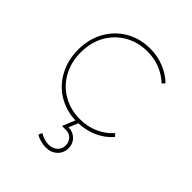

<svg xmlns="http://www.w3.org/2000/svg" viewBox="-200 -637 957 957"><g transform="rotate(45 278.5 -158.5)"><path d="M312 0 292 48.8Q324.2 48.8 345.2 69.8Q366.2 90.8 366.2 122.1Q366.2 156.2 342.5 178.2Q318.8 200.2 282.2 200.2Q264.2 200.2 244.1 194.6Q224.1 189 211.9 180.2L220.2 161.1Q231.4 168.9 248.8 174.6Q266.1 180.2 282.2 180.2Q310.1 180.2 328.1 164.1Q346.2 147.9 346.2 122.1Q346.2 99.1 331.1 83Q315.9 66.9 293 66.9H264.2L292 0Q224.1 -2 168.9 -35.9Q113.8 -69.8 82.8 -128.4Q51.8 -187 51.8 -258.8Q51.8 -333 84.5 -392.1Q117.2 -451.2 174.6 -484.1Q231.9 -517.1 303.2 -517.1Q354 -517.1 399.4 -499Q444.8 -481 479 -448.2L465.8 -434.1Q397 -497.1 303.2 -497.1Q237.3 -497.1 184.1 -466.6Q130.9 -436 100.8 -382.1Q70.8 -328.1 70.8 -258.8Q70.8 -189.9 100.8 -135.5Q130.9 -81.1 183.8 -50.5Q236.8 -20 303.2 -20Q356.4 -20 400.6 -39.6Q444.8 -59.1 477.1 -95.2L490.2 -81.1Q458 -43.9 412.1 -22.9Q366.2 -2 312 0Z"/></g></svg>

Font: Montserrat
Style: Thin
Weight: 250
Designer: Julieta Ulanovsky
Foundry: Julieta Ulanovsky
Version: Version 1.000;PS 002.000;hotconv 1.0.70;makeotf.lib2.5.58329